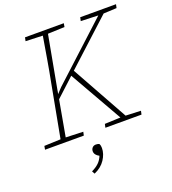

<svg xmlns="http://www.w3.org/2000/svg" viewBox="-160 -796 1035 1154"><g transform="rotate(-20 357.5 -219.5)"><path d="M481 -653 486 -676H715L710 -653L626 -649L340 -387L540 -27L637 -23L632 0H401L406 -23L507 -27L315 -364L198 -256Q188 -199 177.5 -141.5Q167 -84 157 -27L268 -23L263 0H15L19 -23L124 -27L187 -364Q201 -435 213 -506.5Q225 -578 237 -649L128 -653L133 -676H381L377 -653L270 -649L208 -313Q207 -306 206 -300Q205 -294 203 -287L235 -321L592 -649ZM340 107Q340 144 316 180.5Q292 217 246 237L236 219Q265 205 282.5 188Q300 171 310 146Q281 131 281 107Q281 94 289.5 84.5Q298 75 313 75Q328 75 335 81Q340 91 340 107Z"/></g></svg>

Font: Source Serif 4 SmText ExtraLight
Style: Italic
Weight: 200
Italic angle: -12°
Designer: Frank Grießhammer
Foundry: Adobe
Version: Version 4.005;hotconv 1.1.0;makeotfexe 2.6.0